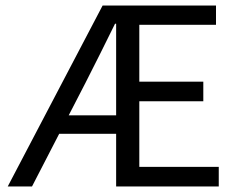

<svg xmlns="http://www.w3.org/2000/svg" viewBox="-20 -676 862 696"><path d="M8 0 352 -656H763V-586H485V-380H717V-309H485V-71H773V0H401V-590H397Q371 -537 344 -483Q317 -429 290 -376L96 0ZM158 -191V-258H452V-191Z"/></svg>

Font: Source Sans 3 ExtraLight
Style: Regular
Weight: 400
Version: Version 3.052;hotconv 1.1.0;makeotfexe 2.6.0